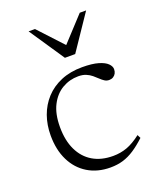

<svg xmlns="http://www.w3.org/2000/svg" viewBox="-130 -760 702 850"><g transform="rotate(-20 220.5 -335.0)"><path d="M276 -450.5Q323 -450.5 351.8 -442Q380.5 -433.5 393.5 -420.5Q406.5 -407.5 406.5 -394Q406.5 -383 402 -374.5Q397.5 -366 389.2 -361Q381 -356 370 -356Q358.5 -356 348.8 -362.2Q339 -368.5 329.5 -377.8Q320 -387 308.5 -396.5Q297 -406 282 -412.2Q267 -418.5 246 -418.5Q205 -418.5 170.2 -398.2Q135.5 -378 114.5 -337.2Q93.5 -296.5 93.5 -234.5Q93.5 -171.5 115 -126.5Q136.5 -81.5 176.2 -57.8Q216 -34 272 -34Q306.5 -34 337.5 -45.2Q368.5 -56.5 404 -84L412 -68Q383 -41 356.8 -23.8Q330.5 -6.5 303.2 1.8Q276 10 243.5 10Q182.5 10 137 -17.8Q91.5 -45.5 66.8 -95.8Q42 -146 42 -213.5Q42 -263 57.2 -305.8Q72.5 -348.5 102.2 -381Q132 -413.5 175.8 -432Q219.5 -450.5 276 -450.5ZM253.5 -556H234L349 -680.5H379L267.5 -515.5H219L108 -680.5H138Z"/></g></svg>

Font: Newsreader 16pt Light
Style: Regular
Weight: 300
Designer: Hugues Gentile
Foundry: Production Type
Version: Version 1.003